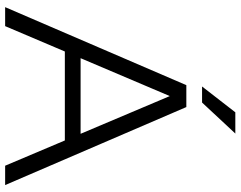

<svg xmlns="http://www.w3.org/2000/svg" viewBox="-112 -802 914 729"><g transform="rotate(90 344.5 -437.0)"><path d="M78.7 0H6.6L302.8 -688H386L682.2 0H608.7L344.3 -625.2ZM158.8 -226.7V-286.5H525.1V-226.7ZM405.9 -874H486.6L368.8 -747.7Q368.8 -747.7 362.8 -747.7Q356.8 -747.7 347.4 -747.7Q338 -747.7 328.9 -747.7Q319.9 -747.7 313.9 -747.7Q307.9 -747.7 307.9 -747.7Z"/></g></svg>

Font: Roundo Variable
Style: Regular
Weight: 200
Designer: Shiva Nallaperumal
Foundry: Indian Type Foundry
Version: Version 2.000